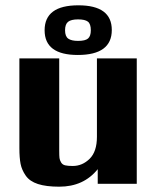

<svg xmlns="http://www.w3.org/2000/svg" viewBox="-20 -692 601 723"><path d="M53 -134V-472H203V-125Q203 -105 204 -97Q205 -89 210 -80.5Q215 -72 225 -69.5Q235 -67 254 -67Q290 -67 317.5 -94Q345 -121 345 -177V-472H495V0H348V-55Q295 11 203 11Q154 11 123 1Q92 -9 77 -30.5Q62 -52 57.5 -75Q53 -98 53 -134ZM148 -578Q148 -672 275 -672Q401 -672 401 -579Q401 -485 273 -485Q148 -485 148 -578ZM274 -538Q301 -538 311.5 -547Q322 -556 322 -578Q322 -602 311 -610.5Q300 -619 274 -619Q248 -619 236.5 -610Q225 -601 225 -578Q225 -555 237 -546.5Q249 -538 274 -538Z"/></svg>

Font: Coval
Style: Black
Weight: 1000
Foundry: Context Ltd
Version: Version 001.000